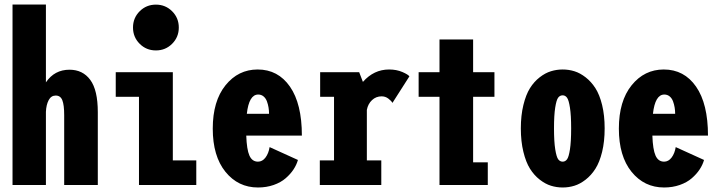

<svg xmlns="http://www.w3.org/2000/svg" viewBox="-20 -820 3190 851"><path d="M35.5 0V-800H183.5V-455Q221.5 -511 288 -511Q347 -511 380.2 -465.8Q413.5 -420.5 413.5 -323V0H264.5V-309.5Q264.5 -355 256.2 -375.8Q248 -396.5 227 -396.5Q206.5 -396.5 195.8 -376.2Q185 -356 183.5 -324.5V0Z M743 -626Q713.5 -596.5 671 -596.5Q628.5 -596.5 599 -626Q569.5 -655.5 569.5 -698Q569.5 -740.5 599 -770Q628.5 -799.5 671 -799.5Q713.5 -799.5 743 -770Q772.5 -740.5 772.5 -698Q772.5 -655.5 743 -626ZM746 -109H850V0H596V-391H493V-500H746Z M1300.5 -111Q1294.5 -89.5 1281 -69Q1267.5 -48.5 1246.2 -30Q1225 -11.5 1193 -0.2Q1161 11 1123.5 11Q1035.5 11 979.2 -58.5Q923 -128 923 -250Q923 -372 979.5 -442Q1036 -512 1122 -512Q1212.5 -512 1265.2 -436Q1318 -360 1318 -219H1071.5Q1073.5 -157.5 1085.5 -130.5Q1097.5 -103.5 1123.5 -103.5Q1143 -103.5 1156.8 -121.8Q1170.5 -140 1175 -168ZM1124.5 -401Q1083.5 -401 1074 -315.5H1172.5Q1172.5 -330 1170.2 -343.8Q1168 -357.5 1163 -371Q1158 -384.5 1148 -392.8Q1138 -401 1124.5 -401Z M1606 -109H1670V0H1397.5V-109H1460.5V-391H1399V-500H1572L1588.5 -457Q1637 -512 1704.5 -512Q1737.5 -512 1763.5 -500.8Q1789.5 -489.5 1794.5 -481.5L1719.5 -364Q1714 -373.5 1701 -383.2Q1688 -393 1671.5 -393Q1646.5 -393 1628.8 -376.2Q1611 -359.5 1606 -333Z M2077 -100.5H2142V0H1928V-391H1835.5V-500H1928V-645H2077V-500H2171.5V-391H2077Z M2288.5 -251Q2288.5 -308.5 2299.8 -354.5Q2311 -400.5 2329 -429.2Q2347 -458 2371.8 -477.2Q2396.5 -496.5 2421.8 -504.2Q2447 -512 2474 -512Q2501 -512 2526 -504.2Q2551 -496.5 2575.8 -477.2Q2600.5 -458 2619 -429.2Q2637.5 -400.5 2648.8 -354.5Q2660 -308.5 2660 -251Q2660 -193 2648.8 -147Q2637.5 -101 2619 -72Q2600.5 -43 2575.8 -23.8Q2551 -4.5 2526 3.2Q2501 11 2474 11Q2447 11 2422 3.2Q2397 -4.5 2372.2 -23.8Q2347.5 -43 2329.2 -72Q2311 -101 2299.8 -147Q2288.5 -193 2288.5 -251ZM2474 -103.5Q2485.5 -103.5 2493.2 -113.8Q2501 -124 2506.2 -158Q2511.5 -192 2511.5 -251Q2511.5 -309 2506.2 -342.8Q2501 -376.5 2493.2 -387Q2485.5 -397.5 2474 -397.5Q2461.5 -397.5 2453.8 -387Q2446 -376.5 2440.8 -343Q2435.5 -309.5 2435.5 -251Q2435.5 -192 2441 -158Q2446.5 -124 2454.2 -113.8Q2462 -103.5 2474 -103.5Z M3100.5 -111Q3094.5 -89.5 3081 -69Q3067.5 -48.5 3046.2 -30Q3025 -11.5 2993 -0.2Q2961 11 2923.5 11Q2835.5 11 2779.2 -58.5Q2723 -128 2723 -250Q2723 -372 2779.5 -442Q2836 -512 2922 -512Q3012.5 -512 3065.2 -436Q3118 -360 3118 -219H2871.5Q2873.5 -157.5 2885.5 -130.5Q2897.5 -103.5 2923.5 -103.5Q2943 -103.5 2956.8 -121.8Q2970.5 -140 2975 -168ZM2924.5 -401Q2883.5 -401 2874 -315.5H2972.5Q2972.5 -330 2970.2 -343.8Q2968 -357.5 2963 -371Q2958 -384.5 2948 -392.8Q2938 -401 2924.5 -401Z"/></svg>

Font: League Mono Condensed
Style: Bold
Weight: 700
Width: 1
Designer: Tyler Finck
Foundry: The League of Moveable Type / Tyler Finck
Version: Version 2.210